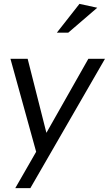

<svg xmlns="http://www.w3.org/2000/svg" viewBox="-20 -785 563 993"><path d="M167 0 59 188H137L523 -481H437L220 -98L123 -481H34ZM274 -616H333L483 -745L391 -765Z"/></svg>

Font: Geom Light
Style: Italic
Weight: 300
Italic angle: -10°
Version: Version 1.102